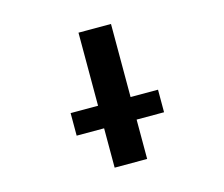

<svg xmlns="http://www.w3.org/2000/svg" viewBox="-105 -893 1210 1036"><g transform="rotate(-15 500.0 -375.0)"><path d="M259.8 -217.8V-343.8H413.1V-752H594.7V-343.8H748V-217.8H594.7V2H413.1V-217.8Z"/></g></svg>

Font: Gen Shin Gothic Monospace Heavy
Style: Bold
Weight: 800
Designer: [Source Han Sans]
Ryoko NISHIZUKA  (kana & ideographs); Paul D. Hunt (Latin, Greek & Cyrillic); Wenlong ZHANG  (bopomofo
Version: Version 1.002.20150607